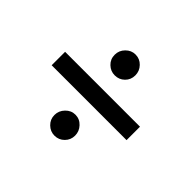

<svg xmlns="http://www.w3.org/2000/svg" viewBox="-96 -507 616 616"><g transform="rotate(45 211.5 -199.0)"><path d="M381.3 -229.5V-168.5H41.5V-229.5ZM207.5 -15.1Q188.5 -15.1 174.6 -28.8Q160.6 -42.5 160.6 -62Q160.6 -81.5 174.6 -95.9Q188.5 -110.4 207.5 -110.4Q227.1 -110.4 240.7 -95.9Q254.4 -81.5 254.4 -62Q254.4 -42.5 240.7 -28.8Q227.1 -15.1 207.5 -15.1ZM207.5 -288.6Q188.5 -288.6 174.6 -302Q160.6 -315.4 160.6 -335.4Q160.6 -355 174.6 -369.1Q188.5 -383.3 207.5 -383.3Q227.1 -383.3 240.7 -369.1Q254.4 -355 254.4 -335.4Q254.4 -315.4 240.7 -302Q227.1 -288.6 207.5 -288.6Z"/></g></svg>

Font: Lateef Medium
Style: Regular
Weight: 500
Designer: SIL International
Foundry: SIL International
Version: Version 4.200